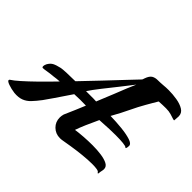

<svg xmlns="http://www.w3.org/2000/svg" viewBox="-143 -848 1080 1080"><g transform="rotate(45 396.5 -308.0)"><path d="M60 4Q31 0 8.5 -8Q-14 -16 -14 -24Q-14 -29 -8 -32Q7 -41 37.5 -68Q68 -95 109 -135Q150 -175 195 -222Q183 -221 171 -220Q159 -219 148 -217Q123 -215 103.5 -211.5Q84 -208 75 -208H74Q68 -208 68 -218Q68 -226 74 -238Q85 -257 100 -265Q115 -273 146 -280Q156 -282 186 -283.5Q216 -285 256 -285Q309 -340 359 -393Q409 -446 449.5 -489Q490 -532 513 -556L516 -560L520 -572Q530 -600 544.5 -608.5Q559 -617 578.5 -617Q598 -617 622 -619Q631 -620 641.5 -620.5Q652 -621 663 -621Q695 -621 728.5 -615.5Q762 -610 784.5 -596Q807 -582 807 -556Q807 -549 806 -540.5Q805 -532 805 -526V-524Q805 -520 794.5 -523.5Q784 -527 766 -532.5Q748 -538 725 -538Q712 -538 697.5 -537.5Q683 -537 668 -536Q660 -523 650.5 -506.5Q641 -490 630 -471Q608 -433 586 -386.5Q564 -340 538 -294L534 -287Q580 -286 624 -281.5Q668 -277 697.5 -267.5Q727 -258 727 -242Q727 -240 726.5 -233.5Q726 -227 724 -222Q722 -217 718 -221Q714 -226 690.5 -228.5Q667 -231 632 -231Q608 -231 581 -230Q554 -229 525 -227L506 -226Q487 -186 472 -151Q457 -116 448 -90Q475 -94 510 -96.5Q545 -99 579 -99Q616 -99 648 -94.5Q680 -90 700 -79.5Q720 -69 720 -49Q720 -42 717.5 -31.5Q715 -21 715 -14Q715 -9 712.5 -8Q710 -7 708 -11Q705 -18 690 -20.5Q675 -23 653 -23Q619 -23 576 -18.5Q533 -14 496 -8Q459 -2 442 1Q437 2 431.5 2.5Q426 3 421 3Q386 3 362 -20.5Q338 -44 338 -79Q338 -85 339 -92Q340 -99 342 -106Q357 -141 370.5 -171.5Q384 -202 395 -230Q371 -231 348 -230.5Q325 -230 303 -229Q266 -174 238 -133Q210 -92 201 -80Q179 -51 160 -31Q141 -11 117.5 -2Q94 7 60 4ZM419 -287Q444 -347 460.5 -388.5Q477 -430 489 -460Q501 -490 512 -514Q487 -481 453.5 -439Q420 -397 388.5 -357Q357 -317 338 -288H376Q387 -288 398.5 -288Q410 -288 419 -287Z"/></g></svg>

Font: Praise
Style: Regular
Weight: 400
Designer: Robert E. Leuschke
Foundry: Robert E. Leuschke
Version: Version 1.100; ttfautohint (v1.8.3)